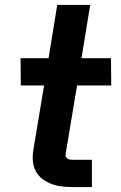

<svg xmlns="http://www.w3.org/2000/svg" viewBox="-20 -755 490 775"><path d="M273 0Q250 0 228.5 -2.5Q207 -5 186.5 -13Q166 -21 149.5 -34Q133 -47 123.5 -66Q114 -85 112.5 -107Q111 -129 115 -152L158 -410H64L63 -520H176L211 -735H344L309 -520H428L429 -410H291L245 -134Q244 -128 245.5 -123Q247 -118 251.5 -115Q256 -112 261.5 -111Q267 -110 273 -110H351V0Z"/></svg>

Font: Iosevka Etoile Extrabold
Style: Italic
Weight: 800
Italic angle: -9°
Designer: Belleve Invis
Foundry: Belleve Invis
Version: Version 22.1.2; ttfautohint (v1.8.4)